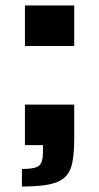

<svg xmlns="http://www.w3.org/2000/svg" viewBox="-20 -530 362 701"><path d="M71 -362V-510H251V-362ZM60 151V87Q108 87 122.5 75Q137 63 137 24V0H71V-148H251V-27Q251 27 244.5 61.5Q238 96 218.5 115.5Q199 135 161 143Q123 151 60 151Z"/></svg>

Font: Saira Expanded
Style: Bold
Weight: 700
Width: 7
Designer: Hector Gatti with collaboration of the Omnibus-Type team
Foundry: Omnibus-Type
Version: Version 1.100; ttfautohint (v1.8.3)